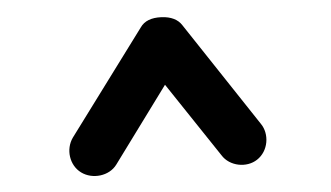

<svg xmlns="http://www.w3.org/2000/svg" viewBox="-20 -751 395 229"><path d="M76.7 -545.4C90.3 -537.1 110.4 -541 118.7 -554.7L176.8 -649.9L244.1 -565.9C253.9 -552.7 274.4 -550.8 286.6 -560.5C299.8 -570.8 301.3 -591.3 291 -603.5L197.3 -721.2C192.4 -727.5 184.1 -731 172.4 -730.5C160.6 -730 152.3 -726.1 147.9 -718.3L66.9 -586.9C58.6 -572.8 63 -553.7 76.7 -545.4Z"/></svg>

Font: Mikhak SemiBold
Style: Regular
Weight: 600
Designer: Amin Abedi
Version: Version 3.2